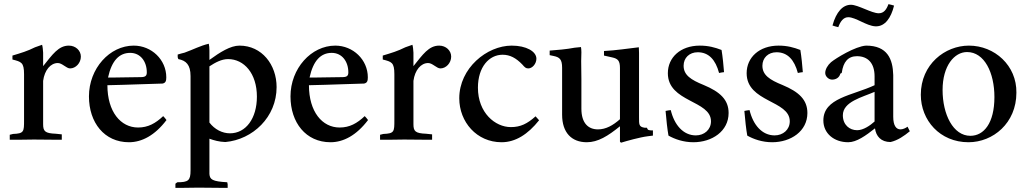

<svg xmlns="http://www.w3.org/2000/svg" viewBox="-20 -674 4959 926"><path d="M188 -420C187 -435 186 -448 183 -458L149 -446C111 -427 83 -419 40 -406V-387C82 -376 96 -374 96 -316V-95C96 -39 96 -30 43 -28L27 -24V0H69C96 0 117 -1 143 -1C185 -1 219 0 255 0H278V-26L249 -29C197 -31 188 -41 188 -75V-94V-284C195 -336 224 -370 259 -370C280 -370 300 -344 318 -344C345 -344 370 -370 370 -401C370 -430 345 -454 312 -454C262 -454 233 -411 188 -355Z M767 -114C730 -79 694 -59 646 -59C562 -59 498 -135 498 -263C601 -265 709 -270 764 -271C779 -274 782 -284 782 -301C782 -386 711 -454 625 -454C509 -454 409 -344 409 -209C409 -83 483 12 602 12C664 12 727 -21 783 -95C778 -102 773 -108 767 -114ZM608 -419C657 -419 688 -378 688 -325C688 -308 681 -302 658 -302C612 -302 568 -300 523 -300H501C519 -383 556 -419 608 -419Z M990 -385V-430C990 -443 989 -454 987 -463C947 -454 912 -435 870 -420C859 -417 849 -415 837 -411V-398L840 -389C877 -382 899 -362 899 -307V148C899 197 888 205 835 205L826 212V232H862C890 232 905 231 937 231C983 231 1006 232 1044 232H1078V215L1076 205C1004 201 992 192 990 165V-5C1012 3 1037 10 1067 11C1199 -1 1314 -109 1314 -254C1314 -362 1243 -454 1135 -454C1091 -454 1041 -422 990 -385ZM990 -354C1019 -373 1049 -389 1080 -389C1157 -389 1219 -320 1219 -208C1219 -103 1166 -31 1089 -31C1052 -31 1015 -50 990 -83Z M1739 -114C1702 -79 1666 -59 1618 -59C1534 -59 1470 -135 1470 -263C1573 -265 1681 -270 1736 -271C1751 -274 1754 -284 1754 -301C1754 -386 1683 -454 1597 -454C1481 -454 1381 -344 1381 -209C1381 -83 1455 12 1574 12C1636 12 1699 -21 1755 -95C1750 -102 1745 -108 1739 -114ZM1580 -419C1629 -419 1660 -378 1660 -325C1660 -308 1653 -302 1630 -302C1584 -302 1540 -300 1495 -300H1473C1491 -383 1528 -419 1580 -419Z M1974 -420C1973 -435 1972 -448 1969 -458L1935 -446C1897 -427 1869 -419 1826 -406V-387C1868 -376 1882 -374 1882 -316V-95C1882 -39 1882 -30 1829 -28L1813 -24V0H1855C1882 0 1903 -1 1929 -1C1971 -1 2005 0 2041 0H2064V-26L2035 -29C1983 -31 1974 -41 1974 -75V-94V-284C1981 -336 2010 -370 2045 -370C2066 -370 2086 -344 2104 -344C2131 -344 2156 -370 2156 -401C2156 -430 2131 -454 2098 -454C2048 -454 2019 -411 1974 -355Z M2563 -113C2523 -77 2490 -61 2444 -61C2368 -61 2285 -130 2285 -251C2285 -351 2339 -410 2404 -410C2440 -410 2469 -394 2499 -363C2511 -349 2516 -344 2528 -344C2547 -344 2567 -366 2567 -391C2567 -426 2518 -454 2448 -454C2328 -454 2195 -345 2195 -200C2195 -86 2279 12 2399 12C2466 12 2526 -26 2580 -94Z M3129 -45C3108 -45 3104 -46 3100 -58H3089C3061 -62 3062 -74 3062 -108V-419C3062 -428 3061 -437 3061 -446C3008 -440 2952 -431 2893 -428V-406L2933 -397C2960 -391 2970 -381 2970 -346V-99C2936 -69 2902 -50 2864 -50C2818 -50 2784 -79 2784 -150V-292C2784 -322 2783 -351 2783 -380C2783 -394 2784 -408 2784 -422C2784 -433 2783 -441 2782 -447L2752 -444C2710 -436 2669 -433 2631 -430V-408L2650 -404C2679 -398 2691 -388 2691 -347V-121C2691 -34 2737 12 2810 12C2864 12 2912 -18 2970 -65V8C2970 12 2976 14 2976 14C3002 6 3065 -12 3105 -17L3129 -20Z M3472 -326C3470 -354 3465 -404 3460 -433C3429 -445 3397 -454 3355 -454C3262 -454 3201 -397 3201 -321C3201 -180 3409 -191 3409 -89C3409 -48 3376 -21 3336 -21C3275 -21 3232 -72 3215 -143C3207 -142 3198 -141 3190 -139C3193 -100 3199 -47 3204 -20C3234 -3 3276 12 3324 12C3414 12 3494 -41 3494 -129C3494 -193 3453 -231 3374 -264C3312 -289 3277 -312 3277 -357C3277 -395 3305 -422 3345 -422C3398 -422 3431 -386 3448 -322C3456 -324 3464 -325 3472 -326Z M3852 -326C3850 -354 3845 -404 3840 -433C3809 -445 3777 -454 3735 -454C3642 -454 3581 -397 3581 -321C3581 -180 3789 -191 3789 -89C3789 -48 3756 -21 3716 -21C3655 -21 3612 -72 3595 -143C3587 -142 3578 -141 3570 -139C3573 -100 3579 -47 3584 -20C3614 -3 3656 12 3704 12C3794 12 3874 -41 3874 -129C3874 -193 3833 -231 3754 -264C3692 -289 3657 -312 3657 -357C3657 -395 3685 -422 3725 -422C3778 -422 3811 -386 3828 -322C3836 -324 3844 -325 3852 -326Z M4023 -543C4033 -571 4048 -591 4071 -591C4107 -591 4159 -549 4202 -547H4207C4248 -548 4277 -586 4292 -647C4283 -650 4274 -652 4265 -654C4255 -627 4242 -610 4218 -610C4184 -610 4118 -651 4084 -651C4045 -651 4013 -617 3995 -551C4004 -548 4013 -545 4023 -543ZM4368 -41 4357 -63C4348 -56 4334 -50 4323 -50C4303 -50 4288 -67 4288 -111V-312C4286 -389 4260 -454 4157 -454C4105 -451 4011 -393 3988 -374C3972 -360 3960 -340 3960 -322C3960 -305 3977 -290 3993 -290C4011 -290 4028 -299 4033 -319C4036 -320 4040 -322 4040 -324C4047 -375 4070 -403 4113 -403C4166 -403 4198 -369 4198 -306V-263C4091 -213 3951 -202 3951 -93C3951 -31 4002 12 4071 12C4111 12 4156 -20 4200 -55C4205 -17 4229 11 4275 11C4310 3 4340 -18 4368 -41ZM4198 -88C4177 -69 4144 -46 4114 -46C4077 -46 4045 -72 4045 -118C4045 -184 4139 -205 4198 -231Z M4653 -454C4538 -454 4421 -364 4421 -217C4421 -94 4513 12 4651 12C4769 12 4882 -80 4882 -227C4884 -358 4777 -454 4653 -454ZM4644 -423C4728 -423 4776 -323 4776 -206C4776 -80 4725 -19 4660 -19C4577 -19 4526 -122 4526 -240C4526 -357 4583 -423 4644 -423Z"/></svg>

Font: Sibila
Style: Regular
Weight: 400
Designer: Stefan Peev
Foundry: Context Ltd
Version: Version 1.000